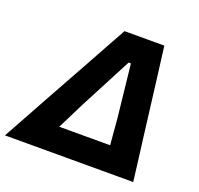

<svg xmlns="http://www.w3.org/2000/svg" viewBox="-156 -849 1022 986"><g transform="rotate(20 355.0 -356.5)"><path d="M-32 0Q0 -58 35.5 -122Q71 -186 102.5 -244L237.5 -487.5Q273 -552 302.8 -606Q332.5 -660 362 -713H579.5Q586.5 -659.5 593.2 -605.5Q600 -551.5 608 -488L639 -238.5Q646.5 -181.5 654.2 -119.5Q662 -57.5 669 0ZM286.5 -280.5Q269.5 -246.5 251.5 -210Q233.5 -173.5 215 -137H493Q490 -173.5 486.8 -209.5Q483.5 -245.5 481 -278.5L449.5 -568.5H437Z"/></g></svg>

Font: Commissioner
Style: Bold Italic
Weight: 700
Italic angle: -12°
Designer: Kostas Bartsokas
Foundry: Kostas Bartsokas
Version: Version 1.000; ttfautohint (v1.8.3)